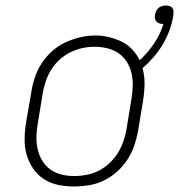

<svg xmlns="http://www.w3.org/2000/svg" viewBox="-20 -670 651 698"><path d="M248 8Q219 8 190.5 2Q162 -4 138.5 -19.5Q115 -35 99.5 -58.5Q84 -82 76.5 -109Q69 -136 69.5 -166Q70 -196 75 -226L94 -336Q98 -363 107 -389.5Q116 -416 132 -440.5Q148 -465 170 -484.5Q192 -504 218 -516Q244 -528 271.5 -534.5Q299 -541 327 -541Q352 -541 376.5 -535Q401 -529 422.5 -518.5Q444 -508 460.5 -490.5Q477 -473 488 -451Q518 -479 540.5 -512.5Q563 -546 574 -583Q573 -583 572 -583Q571 -583 570 -583Q564 -583 558 -585.5Q552 -588 548 -592.5Q544 -597 543 -603.5Q542 -610 544 -617Q545 -623 548 -630Q551 -637 556.5 -641.5Q562 -646 569 -648Q576 -650 583 -650Q590 -650 596.5 -648Q603 -646 607 -640.5Q611 -635 611 -628Q611 -621 610 -614Q606 -587 596.5 -561Q587 -535 572.5 -510Q558 -485 539 -463Q520 -441 498 -422Q506 -395 505.5 -364.5Q505 -334 500 -304L482 -194Q477 -167 468 -140.5Q459 -114 443 -89.5Q427 -65 405 -45.5Q383 -26 357 -13.5Q331 -1 303 3.5Q275 8 248 8ZM249 -30Q272 -30 295 -34.5Q318 -39 339 -49.5Q360 -60 378 -77Q396 -94 408.5 -114Q421 -134 428.5 -156Q436 -178 440 -201L458 -311Q462 -334 462.5 -358Q463 -382 458 -404Q453 -426 441 -445Q429 -464 411 -476.5Q393 -489 370 -494.5Q347 -500 323 -500Q301 -500 278.5 -495Q256 -490 235 -479.5Q214 -469 196 -452.5Q178 -436 165.5 -415.5Q153 -395 146 -373.5Q139 -352 135 -329L117 -219Q113 -196 112.5 -172.5Q112 -149 117 -127Q122 -105 133.5 -86Q145 -67 163 -54Q181 -41 203.5 -35.5Q226 -30 249 -30Z"/></svg>

Font: Iosevka Slab XLtEx
Style: Italic
Weight: 200
Width: 7
Italic angle: -9°
Monospace: yes
Designer: Belleve Invis
Foundry: Belleve Invis
Version: Version 11.1.0; ttfautohint (v1.8.3)